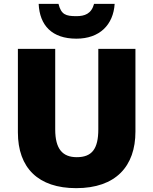

<svg xmlns="http://www.w3.org/2000/svg" viewBox="-20 -968 797 998"><path d="M576 -948H469C455 -896 420 -884 377 -884C322 -884 298 -892 284 -948H181C186 -836 250 -767 377 -767C498 -767 569 -839 576 -948ZM684 -284V-714H491V-296C491 -194 458 -151 379 -151C305 -151 267 -194 267 -295V-714H73V-280C73 -95 179 10 376 10C582 10 684 -104 684 -284Z"/></svg>

Font: Noto Sans Tamil Black
Style: Regular
Weight: 900
Designer: Jelle Bosma - Monotype Design Team
Foundry: Monotype Imaging Inc.
Version: Version 2.004